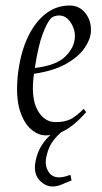

<svg xmlns="http://www.w3.org/2000/svg" viewBox="-20 -480 369 695"><path d="M145 10Q119 10 93 -11.5Q67 -33 52 -80Q37 -127 44 -203Q52 -281 77.5 -338.5Q103 -396 142.5 -428Q182 -460 232 -460Q268 -460 289.5 -432Q311 -404 309 -366Q308 -338 286 -306Q264 -274 218.5 -248.5Q173 -223 103 -213Q91 -128 115 -83Q139 -38 181 -38Q211 -38 232 -47Q253 -56 283 -86L292 -74Q259 -37 232.5 -19Q206 -1 185 4.5Q164 10 145 10ZM106 -234Q184 -243 217 -276Q250 -309 251 -346Q252 -363 245 -381Q238 -399 225 -411.5Q212 -424 194 -424Q187 -424 178 -421.5Q169 -419 162 -411Q150 -397 134.5 -357Q119 -317 106 -234ZM170 195Q145 195 124 173.5Q103 152 107 115Q110 90 120 67Q130 44 147 24.5Q164 5 188.5 -11Q213 -27 245 -38L249 -35Q208 -10 186.5 13Q165 36 157 57Q149 78 146 98Q143 123 156 142.5Q169 162 194 162Q204 162 213.5 159.5Q223 157 235 153L239 173Q216 182 201.5 188.5Q187 195 170 195Z"/></svg>

Font: Ancizar Serif Light
Style: Italic
Weight: 300
Italic angle: -4°
Designer: Cesar Puertas, Viviana Monsalve, Julian Moncada, Julian Prieto, Jose Castro, Felipe Aragon, Mariel Hernandez, Sara Alarc
Version: Version 8.100